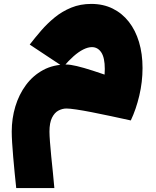

<svg xmlns="http://www.w3.org/2000/svg" viewBox="-20 -579 799 982"><path d="M63 383Q59 347 55 305.5Q51 264 47.5 224Q44 184 42 150Q40 116 40 94Q40 27 58.5 -34.5Q77 -96 113 -144.5Q149 -193 201 -221Q253 -249 320 -249Q339 -249 373 -241Q407 -233 455 -217.5Q503 -202 562.5 -180.5Q622 -159 691 -131L649 37Q599 26 547.5 15Q496 4 450 -5Q404 -14 370 -19Q336 -24 320 -24Q299 -24 279 -13.5Q259 -3 246 23Q233 49 233 94Q233 113 235.5 146Q238 179 242 220Q246 261 250.5 303Q255 345 258 383ZM649 37 457 -34Q486 -77 501 -126.5Q516 -176 516 -226Q516 -284 498 -311Q480 -338 450 -338Q430 -338 406 -326Q382 -314 356.5 -291.5Q331 -269 304 -237L132 -351Q159 -386 190.5 -422.5Q222 -459 260 -490Q298 -521 344.5 -540Q391 -559 447 -559Q508 -559 556.5 -535Q605 -511 639 -467.5Q673 -424 691 -364Q709 -304 709 -231Q709 -160 692.5 -90Q676 -20 649 37Z"/></svg>

Font: Alexandria Black
Style: Regular
Weight: 900
Designer: Mohamed Gaber
Foundry: Kief Type Foundry
Version: Version 5.100